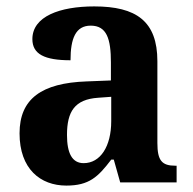

<svg xmlns="http://www.w3.org/2000/svg" viewBox="-20 -569 601 599"><path d="M187 10C258 10 286 -17 327 -71H335L355 0H531V-52H527C485 -52 471 -68 471 -123V-378C471 -503 405 -549 274 -549C167 -549 81 -518 81 -447C81 -400 119 -381 200 -381C200 -449 216 -489 263 -489C313 -489 326 -448 326 -374V-318L250 -315C110 -310 41 -261 41 -153C41 -42 106 10 187 10ZM241 -60C205 -60 189 -91 189 -148C189 -221 213 -259 286 -264L327 -267V-191C327 -112 293 -60 241 -60Z"/></svg>

Font: Noto Serif Georgian SemiCondensed Bold
Style: Regular
Weight: 700
Width: 4
Designer: Monotype Design Team, Akaki Razmadze
Foundry: Google LLC
Version: Version 2.003